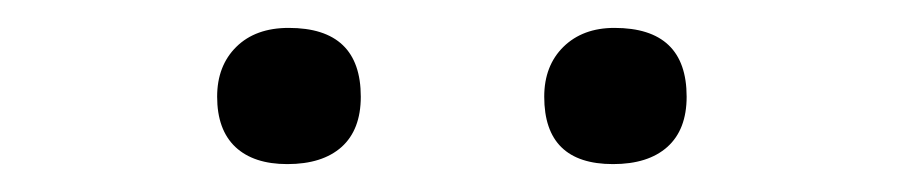

<svg xmlns="http://www.w3.org/2000/svg" viewBox="-20 -675 654 139"><path d="M188 -556.2Q163.6 -556.2 150.4 -568.6Q137.2 -581.1 137.2 -605Q137.2 -627.4 151.1 -641.1Q165 -654.8 189 -654.8Q241.2 -654.8 241.2 -605Q241.2 -581.1 227.3 -568.6Q213.4 -556.2 188 -556.2ZM423.8 -556.2Q374 -556.2 374 -605Q374 -627.4 387.9 -641.1Q401.9 -654.8 424.8 -654.8Q477.1 -654.8 477.1 -605Q477.1 -581.1 463.1 -568.6Q449.2 -556.2 423.8 -556.2Z"/></svg>

Font: IntelOne Mono Light
Style: Regular
Weight: 300
Designer: Fred Shallcrass
Foundry: Frere-Jones Type LLC
Version: Version 1.200;hotconv 1.1.0;makeotfexe 2.6.0;FJTRelease1.2